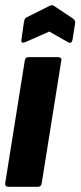

<svg xmlns="http://www.w3.org/2000/svg" viewBox="-20 -716 309 736"><path d="M13 0Q-2 0 0 -14L75 -484Q77 -497 89 -497H202Q208 -497 212.5 -494Q217 -491 215 -484L140 -14Q138 0 126 0ZM76 -554Q68 -551 64.5 -553.5Q61 -556 62 -563L72 -633Q74 -641 75.5 -644Q77 -647 83 -650L171 -694Q180 -698 186 -694L258 -646Q270 -638 268 -627L258 -564Q255 -547 241 -554L169 -595Z"/></svg>

Font: Sofia Sans Extra Condensed Black
Style: Italic
Weight: 900
Italic angle: -9°
Version: Version 4.100